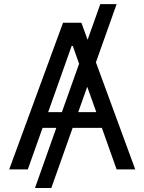

<svg xmlns="http://www.w3.org/2000/svg" viewBox="-20 -840 716 952"><path d="M234.4 92.3H153.4L259.2 -206H191.1L117.9 0H25.6L292.6 -727.3H383.5L414.4 -642.8L477.3 -819.6H558.2L455.6 -530.9L650.6 0H558.2L485.1 -206H340.2ZM286.9 -284.1 372.2 -523.8 340.9 -612.2H335.2L218.8 -284.1ZM457.4 -284.1 412.6 -409.8 367.9 -284.1Z"/></svg>

Font: Linik Sans
Style: Regular
Weight: 400
Designer: Rasmus Andersson (font), Marc Monis (original base), Kil Hyung-jin (Pretendard portions), Cristiano Sobral (main changes
Foundry: rsms
Version: Version 3.018;May 31, 2022;FontCreator 14.0.0.2814 64-bit; t